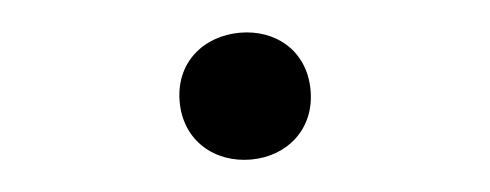

<svg xmlns="http://www.w3.org/2000/svg" viewBox="-30 -499 837 328"><g transform="rotate(-5 389.0 -335.0)"><path d="M389.5 -226C450.5 -226 501 -267.5 501 -335C501 -403 450.5 -443.5 389.5 -443.5C327.5 -443.5 276.5 -403 276.5 -335C276.5 -267.5 327.5 -226 389.5 -226Z"/></g></svg>

Font: Monaspace Neon Wide
Style: Bold
Weight: 700
Width: 7
Designer: Riley Cran & the Lettermatic Team
Foundry: Lettermatic
Version: Version 1.000 (Monaspace Neon)